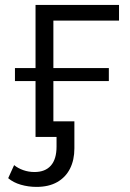

<svg xmlns="http://www.w3.org/2000/svg" viewBox="-20 -545 518 764"><path d="M121.4 0V-525.5H453.6V-462.9H192.4V0ZM125.1 198.7Q92.8 198.7 62.8 190Q32.8 181.3 12.6 164L36.2 112Q51.5 124.6 72.6 132Q93.7 139.5 117.3 139.5Q159.9 139.5 182.4 113.9Q205 88.3 205 38.4V-16.5L227.1 0H121.4V-62.2H276V45.6Q276 91.6 258.6 126Q241.2 160.5 207.6 179.6Q174.1 198.7 125.1 198.7ZM39.5 -222.4V-274.2H413.1V-222.4Z"/></svg>

Font: Montserrat Alternates Thin
Style: Regular
Weight: 100
Designer: Julieta Ulanovsky
Foundry: Julieta Ulanovsky
Version: Version 9.000